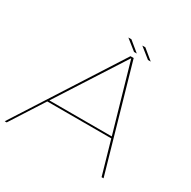

<svg xmlns="http://www.w3.org/2000/svg" viewBox="-180 -928 1086 1091"><g transform="rotate(30 363.0 -382.0)"><path d="M-12.5 0 421.5 -677.5H442.5L636 0H623L560.5 -218.5H140.5L0.5 0ZM148 -229.5H557.5L431.5 -668.5H430ZM518.5 -708.5 449.5 -763.5H469.5L536.5 -708.5ZM427 -708.5 358 -763.5H378L445 -708.5Z"/></g></svg>

Font: Anybody ExtraExpanded Thin
Style: Italic
Weight: 100
Width: 8
Italic angle: -10°
Designer: Tyler Finck
Foundry: Etcetera Type Company
Version: Version 1.010; ttfautohint (v1.8.3) -l 8 -r 50 -G 200 -x 14 